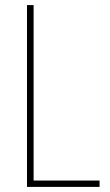

<svg xmlns="http://www.w3.org/2000/svg" viewBox="-20 -734 431 754"><path d="M86 0H371V-25H112V-714H86Z"/></svg>

Font: Noto Sans Khmer UI Condensed Thin
Style: Regular
Weight: 100
Width: 3
Designer: Danh Hong and the Monotype Design Team
Foundry: Monotype Imaging Inc.
Version: Version 2.002